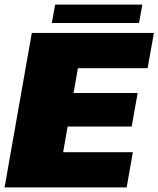

<svg xmlns="http://www.w3.org/2000/svg" viewBox="-42 -819 692 839"><path d="M-22 0H511.5L538.5 -154H234L253.5 -266H533.5L559.5 -412.5H279.5L298.5 -521H603L630.5 -675H97ZM184.5 -718.5H565.5L580 -799H199Z"/></svg>

Font: Anybody Black
Style: Italic
Weight: 900
Italic angle: -10°
Designer: Tyler Finck
Foundry: Etcetera Type Company
Version: Version 1.113;gftools[0.9.25]